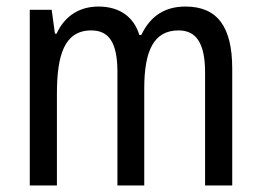

<svg xmlns="http://www.w3.org/2000/svg" viewBox="-20 -567 798 587"><path d="M547 -547C485 -547 440 -519 412 -460H406C390 -513 348 -547 281 -547C224 -547 178 -519 153 -464H148L138 -537H71V0H154V-280C154 -397 176 -474 259 -474C313 -474 339 -437 339 -347V0H421V-296C421 -412 450 -474 526 -474C580 -474 607 -435 607 -345V0H690V-357C690 -486 644 -547 547 -547Z"/></svg>

Font: Noto Sans Bengali Condensed
Style: Regular
Weight: 400
Width: 3
Designer: Jelle Bosma - Monotype Design Team
Foundry: Monotype Imaging Inc.
Version: Version 2.003